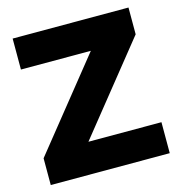

<svg xmlns="http://www.w3.org/2000/svg" viewBox="-104 -794 840 888"><g transform="rotate(-15 315.5 -350.0)"><path d="M30.5 0H600.2V-148.3H250.5L590.2 -571.8V-700H35.5V-551.7H370.2L30.5 -128.2Z"/></g></svg>

Font: Golos Text VF
Style: Regular
Weight: 400
Designer: A.Korolkova, Vitaly Kuzmin
Foundry: ParaType Ltd
Version: Version 2.005